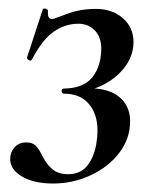

<svg xmlns="http://www.w3.org/2000/svg" viewBox="-20 -422 376 453"><path d="M206 -401Q245 -401 270 -379Q295 -357 295 -323Q295 -281 260 -247.5Q225 -214 170 -205L174 -213Q230 -217 258.5 -195.5Q287 -174 287 -136Q287 -95 261.5 -61.5Q236 -28 194 -8.5Q152 11 105 11Q60 11 32 -5.5Q4 -22 4 -47Q4 -63 14.5 -74.5Q25 -86 42 -86Q57 -86 65 -77.5Q73 -69 81 -52Q91 -33 104.5 -22Q118 -11 141 -11Q169 -11 185 -30Q201 -49 207 -81Q210 -98 210 -114Q210 -153 189.5 -177Q169 -201 131 -201Q126 -201 125.5 -207Q125 -213 131 -213Q171 -214 191 -232.5Q211 -251 217 -284Q219 -300 219 -306Q219 -335 203.5 -350.5Q188 -366 165 -366Q134 -366 107 -347.5Q80 -329 55 -281Q53 -279 52 -279Q49 -279 46 -281.5Q43 -284 44 -287L81 -400Q83 -402 85 -402Q88 -402 91 -400Q94 -398 93 -396V-391Q93 -377 103 -377Q106 -377 137.5 -389Q169 -401 206 -401Z"/></svg>

Font: Cormorant Garamond SemiBold
Style: Italic
Weight: 600
Italic angle: -10°
Designer: Christian Thalmann (Catharsis Fonts)
Foundry: Catharsis Fonts
Version: Version 4.000